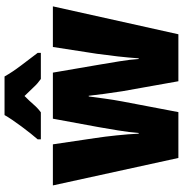

<svg xmlns="http://www.w3.org/2000/svg" viewBox="0 -806 806 846"><g transform="rotate(-90 403.0 -383.0)"><path d="M468 0H675L798 -553H619L589 -359Q583 -316 577.5 -267.5Q572 -219 569 -175H566Q564 -210 556 -259Q548 -308 541 -349L506 -553H303L266 -352Q260 -318 251.5 -266.5Q243 -215 240 -175H237Q235 -219 229.5 -272Q224 -325 218 -364L190 -553H9L130 0H332L379 -247Q386 -284 391.5 -324Q397 -364 401 -395H404Q411 -331 424 -247ZM489 -766H319Q302 -736 268.5 -691Q235 -646 212 -620V-606H331Q350 -620 365 -637.5Q380 -655 403 -678Q426 -655 442 -637.5Q458 -620 478 -606H593V-620Q568 -653 538 -692.5Q508 -732 489 -766Z"/></g></svg>

Font: Noto Sans Display SemiCondensed Black
Style: Regular
Weight: 900
Width: 4
Designer: Monotype Design Team
Foundry: Monotype Imaging Inc.
Version: Version 1.900